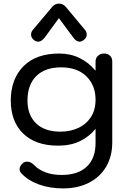

<svg xmlns="http://www.w3.org/2000/svg" viewBox="-20 -798 703 1069"><path d="M99 167Q89 156 89 143Q89 126 108 110Q117 102 131 102Q152 102 171 122Q195 147 233.5 161.5Q272 176 324 176Q415 176 464 129Q513 82 512 -5V-81Q478 -38 426 -12.5Q374 13 304 13Q178 13 109 -54.5Q40 -122 40 -238Q40 -357 110 -428.5Q180 -500 310 -500Q372 -500 423 -475Q474 -450 512 -404V-455Q512 -475 525.5 -487.5Q539 -500 559 -500Q580 -500 592.5 -488Q605 -476 605 -455V-5Q605 72 571 130Q537 188 475 219.5Q413 251 331 251Q257 251 196.5 229Q136 207 99 167ZM512 -243Q512 -323 461 -373Q410 -423 320 -423Q231 -423 182 -374.5Q133 -326 133 -238Q133 -158 180.5 -111.5Q228 -65 317 -65Q370 -65 414.5 -85Q459 -105 485.5 -145Q512 -185 512 -243ZM153 -605Q153 -621 164 -633L270 -759Q286 -778 308 -778Q331 -778 347 -759L452 -633Q463 -621 463 -605Q463 -588 447 -576Q434 -566 423 -566Q405 -566 388 -589L308 -697L229 -589Q211 -566 192 -566Q181 -566 169 -575Q153 -588 153 -605Z"/></svg>

Font: Kodchasan Medium
Style: Regular
Weight: 500
Designer: Katatrad Aksorn Co.,Ltd.
Foundry: Cadson Demak Co.,Ltd.
Version: Version 1.000; ttfautohint (v1.6)